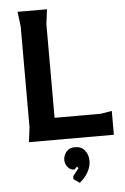

<svg xmlns="http://www.w3.org/2000/svg" viewBox="-62 -744 667 1027"><g transform="rotate(-5 272.0 -230.0)"><path d="M72 0 82 -80V-620L72 -700H230L220 -620V-118H468L528 -128V0ZM324 240 292 218V202L324 161L316 153L302 167Q280 167 266 150Q252 133 252 111Q252 88 268 68Q284 48 315 48Q349 48 367.5 71.5Q386 95 386 127Q386 158 369.5 187.5Q353 217 324 240Z"/></g></svg>

Font: AR One Sans
Style: Bold
Weight: 700
Designer: Niteesh Yadav
Foundry: Niteesh Yadav
Version: Version 1.001;gftools[0.9.33]